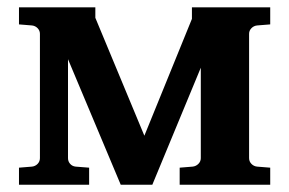

<svg xmlns="http://www.w3.org/2000/svg" viewBox="-20 -508 795 528"><path d="M474.1 0V-46.9L509.8 -49.8Q519 -50.8 525.6 -57.4Q532.2 -64 532.2 -73.2V-321.8L398.9 0H312L167 -345.2V-73.2Q167 -64 172.9 -57.4Q178.7 -50.8 188 -49.8L225.1 -46.9V0H32.2V-46.9L67.9 -49.8Q77.1 -50.8 83.5 -57.4Q89.8 -64 89.8 -73.2V-415Q89.8 -423.8 83.5 -430.4Q77.1 -437 67.9 -438L32.2 -440.9V-487.8H242.2V-459L377 -134.8L507.8 -456.1V-487.8H723.1V-440.9L687 -438Q677.7 -437 671.4 -430.4Q665 -423.8 665 -415V-73.2Q665 -64 671.4 -57.4Q677.7 -50.8 687 -49.8L723.1 -46.9V0Z"/></svg>

Font: Charis SIL CyrE
Style: Bold
Weight: 700
Foundry: SIL International
Version: Version 5.000